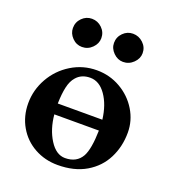

<svg xmlns="http://www.w3.org/2000/svg" viewBox="-120 -720 742 826"><g transform="rotate(20 250.5 -307.0)"><path d="M473 -220Q473 -156 446 -102.5Q419 -49 365.5 -17.5Q312 14 236 14Q178 14 130 -12.5Q82 -39 54.5 -86.5Q27 -134 27 -193Q27 -254 57.5 -308Q88 -362 141 -394.5Q194 -427 257 -427Q316 -427 365.5 -398.5Q415 -370 444 -322.5Q473 -275 473 -220ZM178 -360Q162 -342 155 -311Q148 -280 147 -235H351Q343 -301 313 -344Q283 -387 241 -387Q201 -387 178 -360ZM332 -66Q351 -101 353 -186H149Q155 -120 185 -72.5Q215 -25 256 -25Q309 -25 332 -66ZM97 -563Q97 -590 116 -609Q135 -628 161 -628Q188 -628 207.5 -609Q227 -590 227 -563Q227 -538 207.5 -518.5Q188 -499 161 -499Q135 -499 116 -518.5Q97 -538 97 -563ZM285 -563Q285 -590 304 -609Q323 -628 349 -628Q376 -628 396 -609Q416 -590 416 -563Q416 -538 396 -518.5Q376 -499 349 -499Q324 -499 304.5 -518.5Q285 -538 285 -563Z"/></g></svg>

Font: EB Garamond SemiBold
Style: Regular
Weight: 600
Designer: Georg Duffner and Octavio Pardo
Foundry: Georg Duffner
Version: Version 1.000